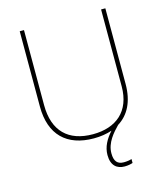

<svg xmlns="http://www.w3.org/2000/svg" viewBox="-133 -815 978 1133"><g transform="rotate(-15 356.0 -248.5)"><path d="M431 122C431 57 478 6 513 -30C579 -71 618 -144 618 -252V-714H592V-244C592 -92 498 -15 356 -15C207 -15 121 -96 121 -256V-714H95V-254C95 -81 190 10 355 10C396 10 433 4 466 -7C430 33 406 76 406 126C406 191 441 217 487 217C508 217 526 213 537 209V185C526 189 508 192 489 192C450 192 431 171 431 122Z"/></g></svg>

Font: Noto Sans Telugu Thin
Style: Regular
Weight: 100
Designer: Jelle Bosma - Monotype Design Team
Foundry: Monotype Imaging Inc.
Version: Version 2.005